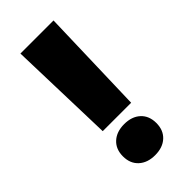

<svg xmlns="http://www.w3.org/2000/svg" viewBox="-234 -783 849 849"><g transform="rotate(-45 190.5 -358.5)"><path d="M101.6 -227.5 86.9 -727.5H293.9L279.3 -227.5ZM190.4 11.7Q143.1 11.7 114.5 -14.4Q85.9 -40.5 85.9 -85.4Q85.9 -130.4 114.5 -156.5Q143.1 -182.6 190.4 -182.6Q238.3 -182.6 266.6 -156.5Q294.9 -130.4 294.9 -85.4Q294.9 -40.5 266.6 -14.4Q238.3 11.7 190.4 11.7Z"/></g></svg>

Font: Inter Black
Style: Regular
Weight: 900
Designer: Rasmus Andersson
Foundry: rsms
Version: Version 4.000;git-a52131595